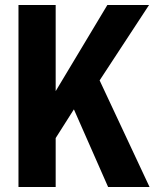

<svg xmlns="http://www.w3.org/2000/svg" viewBox="-20 -749 632 769"><path d="M54 0H203V-196L276 -311L413 0H579L379 -427L577 -729H410L203 -384V-729H54Z"/></svg>

Font: Mona Sans SemiCondensed
Style: Bold
Weight: 700
Width: 4
Designer: Deni Anggara
Foundry: GitHub
Version: Version 2.000